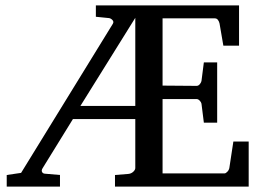

<svg xmlns="http://www.w3.org/2000/svg" viewBox="-20 -691 973 711"><path d="M481 -625 277.8 -298.8H481ZM405.8 0V-43L455.1 -46.9Q465.8 -47.9 473.4 -54.9Q481 -62 481 -68.8V-250H250L138.2 -68.8Q132.8 -60.5 135.5 -54.7Q138.2 -48.8 145 -47.9L202.1 -43V0H4.9V-43L58.1 -50.8L397.9 -603Q402.3 -610.4 396.5 -616.7Q390.6 -623 383.8 -624L335 -628.9V-670.9H865.2V-522H807.1L793 -604Q791.5 -611.3 787.1 -617.2Q782.7 -623 775.9 -623H582V-374L708 -373Q714.8 -373 720 -379.4Q725.1 -385.7 726.1 -391.1L734.9 -460H784.2V-236.8H734.9L726.1 -307.1Q725.1 -312.5 719.5 -318.4Q713.9 -324.2 708 -324.2H582V-48.8H811Q814 -48.8 816.9 -50.8Q819.8 -52.7 822.5 -55.7Q825.2 -58.6 826.9 -62Q828.6 -65.4 829.1 -67.9L844.2 -167H900.9V0Z"/></svg>

Font: Charis SIL APac
Style: Regular
Weight: 400
Foundry: SIL International
Version: Version 5.000